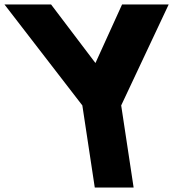

<svg xmlns="http://www.w3.org/2000/svg" viewBox="-116 -845 780 865"><path d="M-96 -825 255 -370 311 0H486L430 -370L644 -825H434L314 -561L114 -825Z"/></svg>

Font: Poland Can Into
Style: Bold
Weight: 700
Foundry: Cannot Into Space Fonts
Version: Version 0.99